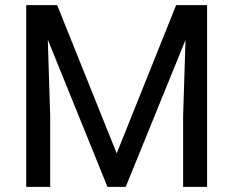

<svg xmlns="http://www.w3.org/2000/svg" viewBox="-20 -731 913 751"><path d="M436.5 -131.3 668.9 -710.9H790V0H696.3V-277.3L705.6 -574.7L471.7 0H400.4L167 -575.7L176.3 -277.3V0H82.5V-710.9H203.6Z"/></svg>

Font: Roboto21382017
Style: Regular
Weight: 400
Designer: Christian Robertson
Foundry: Google
Version: Version 2.138; 2017